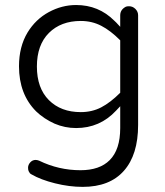

<svg xmlns="http://www.w3.org/2000/svg" viewBox="-20 -519 656 765"><path d="M309.6 225.6Q417 225.6 473.6 161.6Q530.3 97.7 530.3 -21.5V-458Q530.3 -472.7 519.5 -483.4Q508.8 -494.1 494.1 -494.1Q485.4 -494.1 481.4 -492.2Q459 -480.5 459 -458V-412.1Q439.5 -433.6 435.5 -436.5Q373 -499 283.2 -499Q226.6 -499 174.3 -470.7Q122.1 -442.4 89.8 -389.6Q55.7 -333 55.7 -254.9Q55.7 -143.6 124 -75.2Q154.3 -45.9 197.3 -26.4Q238.3 -8.8 283.2 -8.8Q377.9 -8.8 442.4 -78.1L459 -95.7V-8.8Q459 77.1 417 119.1Q377 159.2 300.8 159.2Q213.9 159.2 135.7 121.1Q127.9 118.2 122.1 118.2Q109.4 118.2 100.6 127.9Q91.8 137.7 91.8 149.4Q91.8 159.2 94.7 164.1Q97.7 168.9 99.6 171.9L105.5 175.8Q142.6 197.3 199.2 211.4Q255.9 225.6 309.6 225.6ZM301.8 -72.3Q222.7 -72.3 174.8 -120.1Q127 -168 127 -253.9Q127 -339.8 174.8 -387.7Q222.7 -435.5 301.8 -435.5Q346.7 -435.5 383.8 -416Q419.9 -397.5 459 -358.4V-149.4Q419.9 -110.4 383.3 -91.3Q346.7 -72.3 301.8 -72.3Z"/></svg>

Font: FakePearl
Style: ExtraLight
Weight: 300
Version: Version 1.2